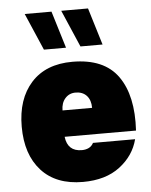

<svg xmlns="http://www.w3.org/2000/svg" viewBox="-56 -849 707 900"><g transform="rotate(-5 298.0 -399.0)"><path d="M230.5 -212.9Q238.8 -143.6 305.7 -143.6Q324.2 -143.6 338.4 -150.6Q352.5 -157.7 360.4 -172.9H558.6Q539.1 -96.7 472.2 -45.7Q405.3 5.4 298.3 5.4Q171.9 5.4 103 -70.3Q34.2 -146 34.2 -277.3Q34.2 -407.7 103 -483.9Q171.9 -560.1 296.9 -560.1Q445.8 -560.1 511 -468.5Q576.2 -377 566.4 -212.9ZM231.4 -336.9H370.6Q370.6 -373.5 351.6 -394.3Q332.5 -415 299.3 -415Q269.5 -415 250.5 -393.6Q231.4 -372.1 231.4 -336.9ZM273.4 -628.4H169.4L94.2 -802.7H220.2ZM445.3 -628.4H341.3L266.1 -802.7H392.1Z"/></g></svg>

Font: Estedad-FD Black
Style: Regular
Weight: 900
Designer: Amin Abedi
Version: Version 7.3